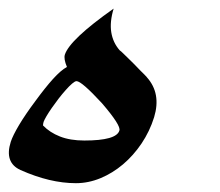

<svg xmlns="http://www.w3.org/2000/svg" viewBox="-77 -470 506 442"><path d="M197.8 -169.4Q202.1 -180.7 157.7 -232.4Q110.8 -283.2 99.1 -283.2Q95.7 -283.2 89.1 -277.6Q82.5 -272 74.5 -262.9Q66.4 -253.9 58.1 -243.2Q49.8 -232.4 42.5 -221.9Q35.2 -211.4 30 -202.6Q24.9 -193.8 23.4 -189.5Q22 -184.6 22 -181.2Q37.6 -165 61 -155.8Q84.5 -146.5 117.2 -146.5Q190.9 -146.5 197.8 -169.4ZM277.8 -200.2Q267.6 -167.5 248.8 -139.6Q230 -111.8 206.1 -91.6Q182.1 -71.3 154.3 -59.8Q126.5 -48.3 97.7 -48.3Q38.1 -48.3 -29.8 -78.6Q-67.4 -95.7 -52.2 -143.6Q-47.4 -158.2 -33 -182.4Q-18.6 -206.5 4.4 -237.3Q26.9 -268.1 44.9 -288.1Q63 -308.1 77.1 -315.9Q69.3 -334.5 72.3 -344.2Q83.5 -378.9 184.6 -450.2Q175.3 -419.4 179.2 -395.5Q183.1 -371.6 198.7 -354Q201.2 -352.5 206.3 -347.4Q211.4 -342.3 218.3 -335.7Q225.1 -329.1 232.2 -322Q239.3 -314.9 245.1 -308.6Q251 -302.7 256.3 -297.4Q261.7 -292 261.2 -292Q294.4 -254.9 277.8 -200.2Z"/></svg>

Font: XB Khoramshahr
Style: Italic
Weight: 400
Italic angle: -12°
Designer: Behnam
Foundry: Irmug
Version: Version 8.005 2009